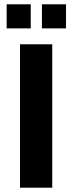

<svg xmlns="http://www.w3.org/2000/svg" viewBox="-20 -873 336 893"><path d="M223 -667V0H73V-667ZM123 -853V-741H11V-853ZM287 -853V-741H175V-853Z"/></svg>

Font: XXII Aven Bold
Style: Regular
Weight: 700
Designer: Lecter Johnson
Foundry: Doubletwo Studios
Version: Version 1.001